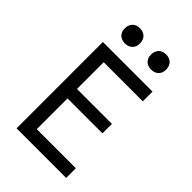

<svg xmlns="http://www.w3.org/2000/svg" viewBox="-275 -1047 1148 1148"><g transform="rotate(45 299.5 -472.5)"><path d="M419.9 -816.9Q391.1 -816.9 373.5 -834Q356 -851.1 356 -879.9Q356 -909.7 373.5 -927.7Q391.1 -945.3 419.9 -944.8Q448.7 -944.8 466.3 -927.7Q483.9 -910.2 483.9 -879.9Q483.9 -851.1 466.3 -834Q448.7 -816.9 419.9 -816.9ZM198.7 -816.9Q169.9 -816.9 151.9 -834Q134.3 -851.1 134.3 -879.9Q134.3 -909.7 151.9 -927.7Q169.4 -945.3 198.7 -944.8Q227.5 -944.8 245.1 -927.7Q262.7 -910.2 262.7 -879.9Q262.7 -851.1 245.1 -834Q227.5 -816.9 198.7 -816.9ZM99.6 0V-730H519V-647.9H188.5V-421.9H483.9V-341.8H188.5V-82H519V0Z"/></g></svg>

Font: UDEV Gothic 35
Style: Regular
Weight: 400
Version: v2.1.0; ttfautohint (v1.8.4.7-5d5b-dirty) -l 6 -r 45 -G 200 